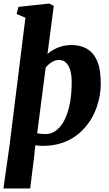

<svg xmlns="http://www.w3.org/2000/svg" viewBox="-25 -826 627 1100"><path d="M219.2 9.8Q202.1 9.8 177.2 6.3L170.9 69.3L147.9 253.9H-5.4L29.3 9.8L120.6 -724.6L70.3 -745.6L80.6 -786.6L256.8 -805.7L283.2 -792.5L247.1 -517.1Q307.6 -567.9 384.3 -567.9Q509.3 -567.9 542 -446.3Q552.2 -406.7 552.2 -343Q552.2 -279.3 529.3 -212.6Q506.3 -146 462.9 -96.7Q370.6 9.8 219.2 9.8ZM188 -62.5Q205.6 -58.1 239.7 -58.1Q273.9 -58.1 303.2 -83.7Q332.5 -109.4 350.6 -151.4Q385.7 -231.4 385.7 -356Q385.7 -442.4 346.7 -472.2Q333.5 -482.4 312.5 -482.4Q273.4 -482.4 236.8 -439Z"/></svg>

Font: Merriweather
Style: Heavy Italic
Weight: 900
Italic angle: -7°
Designer: Eben Sorkin
Foundry: Eben Sorkin
Version: Version 1.001